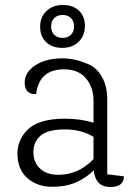

<svg xmlns="http://www.w3.org/2000/svg" viewBox="-20 -734 537 770"><path d="M422 16Q363 16 356 -51Q330 -24 289 -4.5Q248 15 188.5 15Q129 15 89.5 -20Q50 -55 50 -118Q50 -171 87 -210Q131 -258 240 -258Q302 -258 355 -242V-331Q355 -384 324.5 -420Q294 -456 237 -456Q137 -456 125 -357Q105 -355 92 -366Q79 -377 79 -403Q79 -444 121.5 -472Q164 -500 231 -500Q283 -500 338 -475Q370 -460 390 -423.5Q410 -387 410 -334V-35L477 -27Q477 16 422 16ZM355 -185Q307 -215 240 -215Q173 -215 143.5 -190.5Q114 -166 114 -124.5Q114 -83 140.5 -58Q167 -33 214 -33Q295 -33 355 -96ZM320.5 -629Q320 -590 295 -566Q270 -542 229.5 -542Q189 -542 165 -565Q141 -588 141 -627Q141 -666 166.5 -690Q192 -714 232.5 -714Q273 -714 297 -691Q321 -668 320.5 -629ZM264.5 -661.5Q252 -674 231 -674Q210 -674 197.5 -661.5Q185 -649 185 -628Q185 -607 197.5 -594.5Q210 -582 231 -582Q252 -582 264.5 -594.5Q277 -607 277 -628Q277 -649 264.5 -661.5Z"/></svg>

Font: Karma Light
Style: Regular
Weight: 300
Designer: Joana Correia
Foundry: Indian Type Foundry
Version: Version 1.202;PS 1.0;hotconv 1.0.78;makeotf.lib2.5.61930; tt